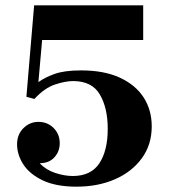

<svg xmlns="http://www.w3.org/2000/svg" viewBox="-20 -690 640 720"><path d="M267 10Q190 10 140.5 -13.5Q91 -37 67.5 -73.5Q44 -110 44 -149L129 -78Q152 -53 187 -41.5Q222 -30 253 -30Q321 -30 352.5 -77.5Q384 -125 384 -207Q384 -285 354.5 -335.5Q325 -386 254 -386Q225 -386 186 -373Q147 -360 109 -319L79 -327L108 -670H517V-540H138L124 -382Q147 -399 184 -412.5Q221 -426 284 -426Q371 -426 430 -398.5Q489 -371 519 -324Q549 -277 549 -216Q549 -147 511.5 -96Q474 -45 410.5 -17.5Q347 10 267 10ZM129 -78 44 -149Q44 -186 68 -209.5Q92 -233 124 -233Q158 -233 181 -210Q204 -187 204 -153Q204 -122 184 -100Q164 -78 129 -78Z"/></svg>

Font: Brygada 1918
Style: Bold
Weight: 700
Designer: Mateusz Machalski | Borys Kosmynka | Przemek Hoffer
Foundry: NIEPODLEGLA 2018
Version: Version 3.006